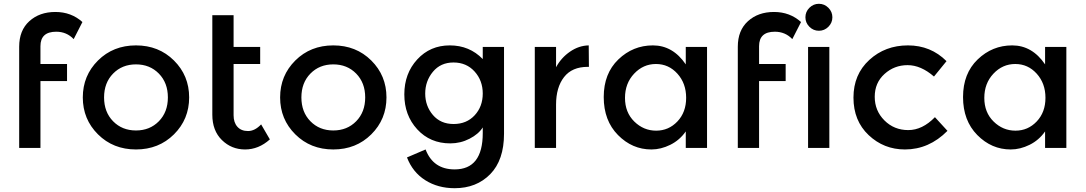

<svg xmlns="http://www.w3.org/2000/svg" viewBox="-20 -779 5716 1011"><path d="M193 -536V-442H333V-352H193V0H81V-533Q81 -619 134.5 -667.5Q188 -716 271.5 -716Q355 -716 414 -663L368 -573Q331 -612 276 -612Q193 -612 193 -536Z M575.5 -140.5Q623 -92 696 -92Q769 -92 816.5 -140.5Q864 -189 864 -266Q864 -343 816.5 -391.5Q769 -440 696 -440Q623 -440 575.5 -391.5Q528 -343 528 -266Q528 -189 575.5 -140.5ZM896 -71.5Q816 8 696 8Q576 8 496 -71.5Q416 -151 416 -266Q416 -381 496 -460.5Q576 -540 696 -540Q816 -540 896 -460.5Q976 -381 976 -266Q976 -151 896 -71.5Z M1210 -442V-172Q1210 -134 1230 -111.5Q1250 -89 1286 -89Q1322 -89 1355 -124L1401 -45Q1342 8 1270.5 8Q1199 8 1148.5 -41.5Q1098 -91 1098 -175V-699H1210V-532H1350V-442Z M1614.5 -140.5Q1662 -92 1735 -92Q1808 -92 1855.5 -140.5Q1903 -189 1903 -266Q1903 -343 1855.5 -391.5Q1808 -440 1735 -440Q1662 -440 1614.5 -391.5Q1567 -343 1567 -266Q1567 -189 1614.5 -140.5ZM1935 -71.5Q1855 8 1735 8Q1615 8 1535 -71.5Q1455 -151 1455 -266Q1455 -381 1535 -460.5Q1615 -540 1735 -540Q1855 -540 1935 -460.5Q2015 -381 2015 -266Q2015 -151 1935 -71.5Z M2374 113Q2522 113 2522 -78V-108Q2500 -73 2452.5 -48.5Q2405 -24 2351 -24Q2245 -24 2177 -98Q2109 -172 2109 -282Q2109 -392 2177 -466Q2245 -540 2348.5 -540Q2452 -540 2522 -468V-532H2634V-75Q2634 64 2561.5 138Q2489 212 2374 212Q2286 212 2219.5 170Q2153 128 2123 50L2221 8Q2261 113 2374 113ZM2219 -286.5Q2219 -221 2259.5 -173.5Q2300 -126 2368.5 -126Q2437 -126 2479.5 -172Q2522 -218 2522 -286.5Q2522 -355 2479 -402.5Q2436 -450 2368 -450Q2300 -450 2259.5 -401Q2219 -352 2219 -286.5Z M3075 -427Q2992 -427 2950 -373Q2908 -319 2908 -228V0H2796V-532H2908V-425Q2935 -475 2981.5 -507Q3028 -539 3080 -540L3081 -427Q3078 -427 3075 -427Z M3591 -440V-532H3703V0H3591V-87Q3559 -41 3509.5 -16.5Q3460 8 3410 8Q3309 8 3234 -68Q3159 -144 3159 -268Q3159 -392 3236 -466Q3313 -540 3418 -540Q3523 -540 3591 -440ZM3271 -263.5Q3271 -187 3320 -139Q3369 -91 3435 -91Q3501 -91 3547 -139.5Q3593 -188 3593 -264Q3593 -340 3547 -391Q3501 -442 3434 -442Q3367 -442 3319 -391Q3271 -340 3271 -263.5Z M3977 -536V-442H4117V-352H3977V0H3865V-533Q3865 -619 3918.5 -667.5Q3972 -716 4055.5 -716Q4139 -716 4198 -663L4152 -573Q4115 -612 4060 -612Q3977 -612 3977 -536Z M4347 0H4235V-532H4347ZM4242 -638Q4221 -659 4221 -688Q4221 -717 4242 -738Q4263 -759 4292 -759Q4321 -759 4342 -738Q4363 -717 4363 -688Q4363 -659 4342 -638Q4321 -617 4292 -617Q4263 -617 4242 -638Z M4745 8Q4634 8 4554 -67.5Q4474 -143 4474 -265Q4474 -387 4557.5 -463.5Q4641 -540 4761 -540Q4881 -540 4964 -457L4898 -376Q4829 -436 4759 -436Q4689 -436 4637.5 -389.5Q4586 -343 4586 -269.5Q4586 -196 4637 -145Q4688 -94 4762.5 -94Q4837 -94 4903 -162L4969 -90Q4872 8 4745 8Z M5483 -440V-532H5595V0H5483V-87Q5451 -41 5401.5 -16.5Q5352 8 5302 8Q5201 8 5126 -68Q5051 -144 5051 -268Q5051 -392 5128 -466Q5205 -540 5310 -540Q5415 -540 5483 -440ZM5163 -263.5Q5163 -187 5212 -139Q5261 -91 5327 -91Q5393 -91 5439 -139.5Q5485 -188 5485 -264Q5485 -340 5439 -391Q5393 -442 5326 -442Q5259 -442 5211 -391Q5163 -340 5163 -263.5Z"/></svg>

Font: Montserrat Alternates
Style: Regular
Weight: 400
Designer: Julieta Ulanovsky
Foundry: Julieta Ulanovsky
Version: Version 2.001